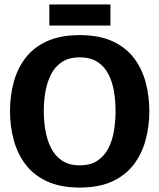

<svg xmlns="http://www.w3.org/2000/svg" viewBox="-20 -834 717 864"><path d="M339 10Q252 10 191.5 -18Q131 -46 94.5 -94.5Q58 -143 41.5 -205Q25 -267 25 -334Q25 -402 41.5 -463.5Q58 -525 94.5 -573Q131 -621 191.5 -648.5Q252 -676 339 -676Q426 -676 486 -648.5Q546 -621 582.5 -573Q619 -525 635.5 -463.5Q652 -402 652 -334Q652 -267 635.5 -205Q619 -143 582.5 -94.5Q546 -46 486 -18Q426 10 339 10ZM339 -90Q387 -90 418.5 -111Q450 -132 468 -167.5Q486 -203 493 -246Q500 -289 500 -334Q500 -379 493 -422Q486 -465 468 -500Q450 -535 418.5 -555.5Q387 -576 339 -576Q291 -576 259.5 -555.5Q228 -535 210 -500Q192 -465 184.5 -422Q177 -379 177 -334Q177 -289 184.5 -246Q192 -203 210 -167.5Q228 -132 259.5 -111Q291 -90 339 -90ZM202 -814H477V-719H202Z"/></svg>

Font: Epunda Sans
Style: Bold
Weight: 700
Designer: Simon Atzbach
Foundry: typofactur
Version: Version 2.204; ttfautohint (v1.8.4.7-5d5b)